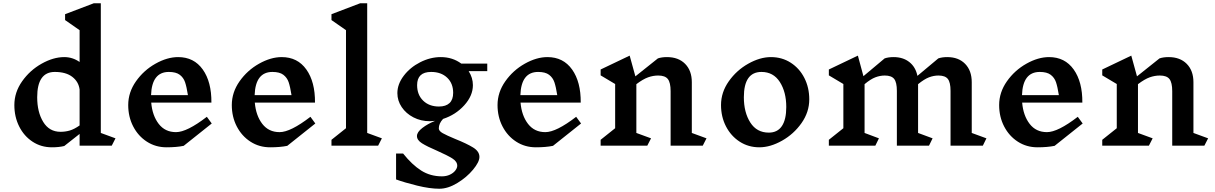

<svg xmlns="http://www.w3.org/2000/svg" viewBox="-20 -893 7448 1177"><path d="M665 0H468V-72L374 2Q342 10 298 10Q232 10 179.5 -24.5Q127 -59 97.5 -118Q68 -177 68 -249Q68 -327 115.5 -394.5Q163 -462 235 -502.5Q307 -543 374 -543Q425 -543 468 -513V-708L379 -770V-806L555 -873H598V-78L688 -45ZM468 -124V-344Q462 -392 423 -422Q384 -452 316 -452Q208 -452 208 -297Q208 -206 245 -145.5Q282 -85 351 -85Q381 -85 408 -93Q435 -101 468 -124Z M1106 1Q1062 10 1001 10Q934 10 880.5 -24.5Q827 -59 796.5 -118Q766 -177 766 -249Q766 -327 813.5 -394.5Q861 -462 933 -502.5Q1005 -543 1072 -543Q1169 -543 1223 -467Q1277 -391 1276 -264H907Q914 -184 953 -133.5Q992 -83 1059 -83Q1126 -83 1248 -177L1278 -136ZM906 -310H1132Q1124 -361 1114.5 -389Q1105 -417 1082 -434.5Q1059 -452 1015 -452Q911 -452 906 -310Z M1741 1Q1697 10 1636 10Q1569 10 1515.5 -24.5Q1462 -59 1431.5 -118Q1401 -177 1401 -249Q1401 -327 1448.5 -394.5Q1496 -462 1568 -502.5Q1640 -543 1707 -543Q1804 -543 1858 -467Q1912 -391 1911 -264H1542Q1549 -184 1588 -133.5Q1627 -83 1694 -83Q1761 -83 1883 -177L1913 -136ZM1541 -310H1767Q1759 -361 1749.5 -389Q1740 -417 1717 -434.5Q1694 -452 1650 -452Q1546 -452 1541 -310Z M2298 0H2012V-36L2101 -107V-708L2012 -770V-806L2188 -873H2231V-78L2321 -45Z M2853 -457Q2879 -416 2879 -371Q2879 -306 2826 -247.5Q2773 -189 2696 -164Q2670 -136 2670 -106Q2670 -90 2694 -76.5Q2718 -63 2771 -41Q2841 -13 2880 11Q2919 35 2919 69Q2919 100 2880 147Q2841 194 2783.5 229Q2726 264 2673 264Q2615 264 2537.5 245Q2460 226 2408 207V48H2451Q2506 117 2562 152.5Q2618 188 2689 188Q2716 188 2737.5 178Q2759 168 2771 152.5Q2783 137 2783 123Q2783 97 2752.5 78Q2722 59 2659 31Q2598 5 2567 -14.5Q2536 -34 2536 -59Q2536 -83 2569 -108.5Q2602 -134 2647 -152Q2625 -150 2614 -150Q2560 -150 2514.5 -173.5Q2469 -197 2442.5 -236.5Q2416 -276 2416 -322Q2416 -377 2455 -428.5Q2494 -480 2556 -511.5Q2618 -543 2682 -543Q2754 -543 2808 -503H2967V-457ZM2758 -324Q2758 -382 2721 -417Q2684 -452 2623 -452Q2537 -452 2537 -371Q2537 -312 2574 -276Q2611 -240 2671 -240Q2713 -240 2735.5 -261Q2758 -282 2758 -324Z M3370 1Q3326 10 3265 10Q3198 10 3144.5 -24.5Q3091 -59 3060.5 -118Q3030 -177 3030 -249Q3030 -327 3077.5 -394.5Q3125 -462 3197 -502.5Q3269 -543 3336 -543Q3433 -543 3487 -467Q3541 -391 3540 -264H3171Q3178 -184 3217 -133.5Q3256 -83 3323 -83Q3390 -83 3512 -177L3542 -136ZM3170 -310H3396Q3388 -361 3378.5 -389Q3369 -417 3346 -434.5Q3323 -452 3279 -452Q3175 -452 3170 -310Z M4288 0H4091V-334Q4091 -387 4074 -408.5Q4057 -430 4015 -430Q3984 -430 3953 -419Q3922 -408 3881 -377V-78L3971 -45L3948 0H3662V-36L3751 -107V-378L3662 -431V-467L3840 -552L3875 -425L4013 -535Q4036 -543 4069 -543Q4139 -543 4180 -501.5Q4221 -460 4221 -389V-78L4311 -45Z M4941 -284Q4941 -206 4893.5 -138.5Q4846 -71 4774 -30.5Q4702 10 4635 10Q4568 10 4514.5 -24.5Q4461 -59 4430.5 -118Q4400 -177 4400 -249Q4400 -327 4447.5 -394.5Q4495 -462 4567 -502.5Q4639 -543 4706 -543Q4774 -543 4827.5 -508.5Q4881 -474 4911 -415Q4941 -356 4941 -284ZM4540 -297Q4540 -204 4579.5 -142Q4619 -80 4693 -80Q4746 -80 4773 -120Q4800 -160 4800 -237Q4800 -329 4760.5 -390.5Q4721 -452 4648 -452Q4540 -452 4540 -297Z M6005 0H5807V-336Q5807 -388 5790.5 -409Q5774 -430 5733 -430Q5704 -430 5675 -419Q5646 -408 5608 -377V-78L5697 -45L5675 0H5478V-336Q5478 -388 5461.5 -409Q5445 -430 5404 -430Q5375 -430 5346 -419Q5317 -408 5280 -377V-78L5368 -45L5346 0H5061V-36L5150 -107V-378L5061 -431V-467L5239 -552L5273 -426L5403 -535Q5426 -543 5458 -543Q5516 -543 5554.5 -512.5Q5593 -482 5604 -428L5732 -535Q5755 -543 5787 -543Q5856 -543 5896.5 -501.5Q5937 -460 5937 -389V-78L6027 -45Z M6445 1Q6401 10 6340 10Q6273 10 6219.5 -24.5Q6166 -59 6135.5 -118Q6105 -177 6105 -249Q6105 -327 6152.5 -394.5Q6200 -462 6272 -502.5Q6344 -543 6411 -543Q6508 -543 6562 -467Q6616 -391 6615 -264H6246Q6253 -184 6292 -133.5Q6331 -83 6398 -83Q6465 -83 6587 -177L6617 -136ZM6245 -310H6471Q6463 -361 6453.5 -389Q6444 -417 6421 -434.5Q6398 -452 6354 -452Q6250 -452 6245 -310Z M7363 0H7166V-334Q7166 -387 7149 -408.5Q7132 -430 7090 -430Q7059 -430 7028 -419Q6997 -408 6956 -377V-78L7046 -45L7023 0H6737V-36L6826 -107V-378L6737 -431V-467L6915 -552L6950 -425L7088 -535Q7111 -543 7144 -543Q7214 -543 7255 -501.5Q7296 -460 7296 -389V-78L7386 -45Z"/></svg>

Font: InknutAntiqua
Style: Medium
Weight: 500
Designer: Claus Eggers Srensen
Foundry: Claus Eggers Srensen
Version: Version 1.000; ttfautohint (v1.2) -l 7 -r 28 -G 50 -x 13 -D 